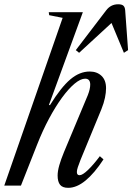

<svg xmlns="http://www.w3.org/2000/svg" viewBox="-53 -868 619 898"><path d="M266 10.5Q239 10.5 227.8 -4Q216.5 -18.5 216.5 -47Q216.5 -67.5 224.2 -94.8Q232 -122 246 -156L357.5 -422.5Q369 -451.5 369 -472Q369 -500 345 -500Q324 -500 296 -476.8Q268 -453.5 237.2 -411.5Q206.5 -369.5 176.5 -313.5Q146.5 -257.5 120.5 -191.5L45 0H-33L240 -784.5L177 -797L175 -811H334.5L176 -377.5L180.5 -376Q232.5 -460 276 -496.8Q319.5 -533.5 366.5 -533.5Q400.5 -533.5 421.8 -513.2Q443 -493 443 -455.5Q443 -435.5 438 -411Q433 -386.5 421 -356.5L323.5 -120Q315.5 -99.5 311 -86Q306.5 -72.5 306.5 -63.5Q306.5 -48.5 319 -48.5Q333 -48.5 358.5 -73Q384 -97.5 414 -137.5L431 -122.5Q388.5 -57.5 347 -23.5Q305.5 10.5 266 10.5ZM317 -621 301.5 -633.5 443.5 -819.5Q465 -848 499.5 -848Q517.5 -848 524.5 -841Q531.5 -834 532.5 -819.5L546 -633.5L526.5 -621L468.5 -760.5Z"/></svg>

Font: Libre Caslon Condensed
Style: Italic
Weight: 400
Italic angle: -22.583°
Designer: Pablo Impallari, Rodrigo Fuenzalida, Katja Schimmel, Ertekin Erdin
Foundry: Pablo Impallari, Rodrigo Fuenzalida
Version: Version 2.000;gftools[0.9.33]